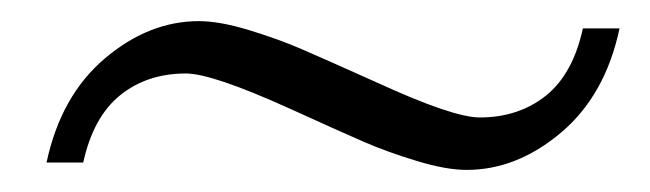

<svg xmlns="http://www.w3.org/2000/svg" viewBox="-20 -424 606 179"><path d="M57.6 -272.5H23.4Q36.6 -334.5 77.6 -369.4Q118.7 -404.3 165.5 -404.3Q184.6 -404.3 211.9 -396Q239.3 -387.7 261.2 -378.2Q283.2 -368.7 331.1 -347.2Q402.3 -314.5 427.2 -314.5Q463.4 -314.5 488.8 -334.7Q514.2 -355 523.4 -397.5H557.6Q544.4 -335.4 503.2 -300.5Q461.9 -265.6 415 -265.6Q396 -265.6 368.7 -273.9Q341.3 -282.2 319.8 -291.5Q298.3 -300.8 250 -322.8Q177.7 -355.5 153.3 -355.5Q117.2 -355.5 92 -335.2Q66.9 -314.9 57.6 -272.5Z"/></svg>

Font: Flanker
Style: Italic
Weight: 400
Italic angle: -12°
Designer: Flanker
Version: Version 2.027